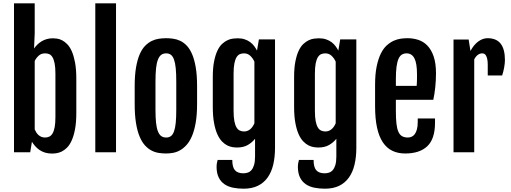

<svg xmlns="http://www.w3.org/2000/svg" viewBox="-20 -908 3046 1145"><path d="M63.5 -888.2V0H160.2L170.4 -62.5C175.9 -53.7 182.4 -45.1 189.7 -36.6C197 -28.2 205.5 -20.6 215.1 -13.9C224.7 -7.2 235.8 -2 248.3 2C260.8 5.9 274.9 7.8 290.5 7.8C298 7.8 306.8 7.1 316.9 5.6C327 4.2 337.4 0.8 348.1 -4.4C358.9 -9.6 369.5 -17.4 379.9 -27.8C390.3 -38.2 399.6 -52.5 407.7 -70.6C415.9 -88.6 422.4 -111 427.5 -137.7C432.5 -164.4 435.1 -196.8 435.1 -234.9V-438.5C435.1 -476.6 432.5 -509 427.5 -535.6C422.4 -562.3 415.9 -584.6 408 -602.5C400 -620.4 390.9 -634.5 380.6 -644.8C370.4 -655 360.1 -662.8 349.9 -668C339.6 -673.2 329.7 -676.4 320.1 -677.7C310.5 -679 302.2 -679.7 295.4 -679.7C282.1 -679.7 269.8 -678.1 258.5 -674.8C247.3 -671.5 237.1 -667.1 227.8 -661.4C218.5 -655.7 210.2 -649.3 202.9 -642.1C195.6 -634.9 189.1 -627.4 183.6 -619.6L183.1 -620.1L187 -709V-888.2ZM187 -136.2V-544.4C193.2 -556.8 201.3 -567.5 211.2 -576.4C221.1 -585.4 233.7 -589.8 249 -589.8C258.1 -589.8 266.4 -588.2 273.9 -585C281.4 -581.7 287.8 -575.5 293.2 -566.4C298.6 -557.3 302.8 -544.8 305.9 -529.1C309 -513.3 310.5 -492.8 310.5 -467.8V-210.4C310.5 -185.4 309 -164.9 305.9 -148.9C302.8 -133 298.5 -120.5 293 -111.6C287.4 -102.6 280.9 -96.4 273.4 -93C266 -89.6 257.6 -87.9 248.5 -87.9C240.4 -87.9 233.1 -89.3 226.6 -92C220.1 -94.8 214.4 -98.4 209.5 -102.8C204.6 -107.2 200.3 -112.3 196.5 -118.2C192.8 -124 189.6 -130 187 -136.2Z M548.3 -888.2V0H671.9V-888.2Z M970.2 7.3C983.2 7.3 996.8 6.1 1011 3.7C1025.1 1.2 1039.1 -3.7 1052.7 -11.2C1066.4 -18.7 1079.4 -29.2 1091.8 -42.7C1104.2 -56.2 1115.1 -73.9 1124.5 -95.7C1134 -117.5 1141.4 -144.2 1147 -175.8C1152.5 -207.4 1155.3 -245 1155.3 -288.6V-394C1155.3 -438 1152.6 -475.7 1147.2 -507.1C1141.8 -538.5 1134.5 -564.8 1125.2 -585.9C1116 -607.1 1105.2 -623.9 1093 -636.5C1080.8 -649 1067.9 -658.4 1054.2 -664.8C1040.5 -671.1 1026.5 -675.3 1012.2 -677.2C997.9 -679.2 984 -680.2 970.7 -680.2C956.7 -680.2 942.4 -679.1 927.7 -677C913.1 -674.9 898.8 -670.5 885 -663.8C871.2 -657.1 858.1 -647.5 845.7 -635C833.3 -622.5 822.5 -605.6 813.2 -584.5C804 -563.3 796.6 -537.2 791.3 -506.1C785.9 -475 783.2 -437.7 783.2 -394V-288.6C783.2 -244.3 785.8 -206.2 791 -174.3C796.2 -142.4 803.4 -115.6 812.5 -93.8C821.6 -71.9 832.3 -54.4 844.5 -41C856.7 -27.7 869.7 -17.4 883.5 -10.3C897.4 -3.1 911.7 1.6 926.5 3.9C941.3 6.2 955.9 7.3 970.2 7.3ZM971.2 -87.9C959.5 -87.9 949.6 -90.7 941.7 -96.4C933.7 -102.1 927.1 -111.5 921.9 -124.5C916.7 -137.5 912.9 -154.7 910.6 -176C908.4 -197.3 907.2 -223.8 907.2 -255.4V-420.9C907.2 -452.5 908.4 -479 910.6 -500.5C912.9 -522 916.7 -539.3 921.9 -552.5C927.1 -565.7 933.7 -575.2 941.7 -581.1C949.6 -586.9 959.5 -589.8 971.2 -589.8C982.3 -589.8 991.6 -586.9 999.3 -581.1C1006.9 -575.2 1013.1 -565.7 1017.8 -552.5C1022.5 -539.3 1026 -522 1028.1 -500.5C1030.2 -479 1031.2 -452.5 1031.2 -420.9V-255.4C1031.2 -223.8 1030.2 -197.3 1028.1 -176C1026 -154.7 1022.5 -137.5 1017.8 -124.5C1013.1 -111.5 1006.9 -102.1 999.3 -96.4C991.6 -90.7 982.3 -87.9 971.2 -87.9Z M1365.2 45.9H1277.8C1275.6 53.7 1273.9 61 1272.9 67.9C1272 74.7 1271.5 80.4 1271.5 85C1271.5 111.3 1275.7 133.1 1284.2 150.1C1292.6 167.2 1304.2 180.7 1318.8 190.7C1333.5 200.6 1350.6 207.5 1370.1 211.4C1389.6 215.3 1410.5 217.3 1432.6 217.3C1465.5 217.3 1493.7 211.6 1517.3 200.2C1540.9 188.8 1560.4 172.4 1575.7 151.1C1591 129.8 1602.2 104.1 1609.4 74C1616.5 43.9 1620.1 10.1 1620.1 -27.3V-672.9H1523.9L1512.7 -606.4C1508.1 -615.2 1502.6 -624 1496.1 -632.8C1489.6 -641.6 1481.7 -649.5 1472.4 -656.5C1463.1 -663.5 1452.2 -669.1 1439.7 -673.3C1427.2 -677.6 1412.8 -679.7 1396.5 -679.7C1388.3 -679.7 1379.1 -679 1368.7 -677.7C1358.2 -676.4 1347.6 -673.3 1336.7 -668.2C1325.8 -663.2 1315 -655.8 1304.4 -646C1293.9 -636.2 1284.5 -622.7 1276.4 -605.5C1268.2 -588.2 1261.6 -566.8 1256.6 -541.3C1251.5 -515.7 1249 -484.7 1249 -448.2V-271.5C1249 -233.4 1251.5 -200.9 1256.6 -174.1C1261.6 -147.2 1268.2 -124.8 1276.4 -106.9C1284.5 -89 1293.8 -74.8 1304.2 -64.2C1314.6 -53.6 1325.2 -45.7 1335.9 -40.5C1346.7 -35.3 1357.1 -32 1367.2 -30.5C1377.3 -29.1 1386.1 -28.3 1393.6 -28.3C1419.3 -28.3 1440.8 -33.4 1458.3 -43.7C1475.7 -54 1489.9 -66.2 1501 -80.6V25.4C1501 45.9 1499 62.7 1495.1 75.7C1491.2 88.7 1486.1 98.9 1479.7 106.2C1473.4 113.5 1466 118.6 1457.5 121.3C1449.1 124.1 1440.3 125.5 1431.2 125.5C1408.7 125.5 1392.1 119.5 1381.3 107.4C1370.6 95.4 1365.2 74.9 1365.2 45.9ZM1435.5 -124C1426.4 -124 1418.1 -125.7 1410.4 -129.2C1402.8 -132.6 1396.2 -138.8 1390.6 -147.9C1385.1 -157.1 1380.8 -169.6 1377.7 -185.5C1374.6 -201.5 1373 -222 1373 -247.1V-468.3C1373 -493.3 1374.6 -513.8 1377.7 -529.5C1380.8 -545.3 1385.1 -557.7 1390.6 -566.7C1396.2 -575.6 1402.7 -581.7 1410.2 -585C1417.6 -588.2 1425.9 -589.8 1435.1 -589.8C1449.7 -589.8 1462.2 -585 1472.4 -575.4C1482.7 -565.8 1490.9 -554.2 1497.1 -540.5V-172.9C1494.5 -166.7 1491.3 -160.6 1487.5 -154.8C1483.8 -148.9 1479.4 -143.7 1474.4 -139.2C1469.3 -134.6 1463.6 -130.9 1457.3 -128.2C1450.9 -125.4 1443.7 -124 1435.5 -124Z M1850.1 45.9H1762.7C1760.4 53.7 1758.8 61 1757.8 67.9C1756.8 74.7 1756.3 80.4 1756.3 85C1756.3 111.3 1760.6 133.1 1769 150.1C1777.5 167.2 1789.1 180.7 1803.7 190.7C1818.4 200.6 1835.4 207.5 1855 211.4C1874.5 215.3 1895.3 217.3 1917.5 217.3C1950.4 217.3 1978.6 211.6 2002.2 200.2C2025.8 188.8 2045.2 172.4 2060.5 151.1C2075.8 129.8 2087.1 104.1 2094.2 74C2101.4 43.9 2105 10.1 2105 -27.3V-672.9H2008.8L1997.6 -606.4C1993 -615.2 1987.5 -624 1981 -632.8C1974.4 -641.6 1966.6 -649.5 1957.3 -656.5C1948 -663.5 1937.1 -669.1 1924.6 -673.3C1912 -677.6 1897.6 -679.7 1881.3 -679.7C1873.2 -679.7 1863.9 -679 1853.5 -677.7C1843.1 -676.4 1832.4 -673.3 1821.5 -668.2C1810.6 -663.2 1799.9 -655.8 1789.3 -646C1778.7 -636.2 1769.4 -622.7 1761.2 -605.5C1753.1 -588.2 1746.5 -566.8 1741.5 -541.3C1736.4 -515.7 1733.9 -484.7 1733.9 -448.2V-271.5C1733.9 -233.4 1736.4 -200.9 1741.5 -174.1C1746.5 -147.2 1753.1 -124.8 1761.2 -106.9C1769.4 -89 1778.6 -74.8 1789.1 -64.2C1799.5 -53.6 1810.1 -45.7 1820.8 -40.5C1831.5 -35.3 1842 -32 1852.1 -30.5C1862.1 -29.1 1870.9 -28.3 1878.4 -28.3C1904.1 -28.3 1925.7 -33.4 1943.1 -43.7C1960.5 -54 1974.8 -66.2 1985.8 -80.6V25.4C1985.8 45.9 1983.9 62.7 1980 75.7C1976.1 88.7 1970.9 98.9 1964.6 106.2C1958.3 113.5 1950.8 118.6 1942.4 121.3C1933.9 124.1 1925.1 125.5 1916 125.5C1893.6 125.5 1877 119.5 1866.2 107.4C1855.5 95.4 1850.1 74.9 1850.1 45.9ZM1920.4 -124C1911.3 -124 1902.9 -125.7 1895.3 -129.2C1887.6 -132.6 1881 -138.8 1875.5 -147.9C1870 -157.1 1865.6 -169.6 1862.5 -185.5C1859.5 -201.5 1857.9 -222 1857.9 -247.1V-468.3C1857.9 -493.3 1859.5 -513.8 1862.5 -529.5C1865.6 -545.3 1870 -557.7 1875.5 -566.7C1881 -575.6 1887.5 -581.7 1895 -585C1902.5 -588.2 1910.8 -589.8 1919.9 -589.8C1934.6 -589.8 1947 -585 1957.3 -575.4C1967.5 -565.8 1975.7 -554.2 1981.9 -540.5V-172.9C1979.3 -166.7 1976.2 -160.6 1972.4 -154.8C1968.7 -148.9 1964.3 -143.7 1959.2 -139.2C1954.2 -134.6 1948.5 -130.9 1942.1 -128.2C1935.8 -125.4 1928.5 -124 1920.4 -124Z M2396.5 7.3C2454.1 7.3 2498.1 -7.2 2528.6 -36.4C2559 -65.5 2574.2 -112 2574.2 -175.8V-201.7H2471.2V-180.7C2471.2 -163.1 2469.6 -148.4 2466.3 -136.5C2463.1 -124.6 2458.7 -115.1 2453.4 -107.9C2448 -100.7 2441.7 -95.6 2434.6 -92.5C2427.4 -89.4 2420.1 -87.9 2412.6 -87.9C2398.6 -87.9 2387 -90.6 2377.7 -95.9C2368.4 -101.3 2361.1 -110.1 2355.7 -122.3C2350.3 -134.5 2346.5 -150.6 2344.2 -170.7C2342 -190.7 2340.8 -215.3 2340.8 -244.6V-313H2564C2566.2 -323.7 2568.4 -335.4 2570.6 -348.1C2572.7 -360.8 2574.4 -373.9 2575.7 -387.5C2577 -401 2578 -414.7 2578.9 -428.7C2579.7 -442.7 2580.1 -456.5 2580.1 -470.2C2580.1 -510.6 2575.4 -544.3 2566.2 -571.3C2556.9 -598.3 2544.4 -619.9 2528.8 -636C2513.2 -652.1 2495.1 -663.5 2474.6 -670.2C2454.1 -676.8 2432.8 -680.2 2410.6 -680.2C2398.6 -680.2 2385.5 -679.3 2371.3 -677.5C2357.2 -675.7 2342.9 -671.6 2328.6 -665.3C2314.3 -658.9 2300.4 -649.7 2286.9 -637.7C2273.4 -625.7 2261.5 -609.3 2251.2 -588.6C2241 -568 2232.7 -542.4 2226.3 -512C2220 -481.5 2216.8 -445 2216.8 -402.3V-275.4C2216.8 -225.3 2220.7 -182.4 2228.5 -146.7C2236.3 -111.1 2247.9 -81.9 2263.2 -59.1C2278.5 -36.3 2297.3 -19.5 2319.6 -8.8C2341.9 2 2367.5 7.3 2396.5 7.3ZM2464.8 -396H2340.8V-437C2340.8 -466 2342.1 -490.2 2344.7 -509.8C2347.3 -529.3 2351.2 -545 2356.4 -556.9C2361.7 -568.8 2368.3 -577.2 2376.5 -582.3C2384.6 -587.3 2394 -589.8 2404.8 -589.8C2425.3 -589.8 2440.8 -580.1 2451.2 -560.5C2461.6 -541 2466.8 -509.1 2466.8 -464.8V-448.5C2466.8 -442.1 2466.7 -435.7 2466.6 -429.2C2466.4 -422.7 2466.1 -416.4 2465.8 -410.4C2465.5 -404.4 2465.2 -399.6 2464.8 -396Z M2684.6 -672.4V0H2808.1V-553.7C2813.6 -565.1 2820.6 -574 2828.9 -580.3C2837.2 -586.7 2846.2 -589.8 2856 -589.8C2860.5 -589.8 2864.7 -588.8 2868.7 -586.7C2872.6 -584.6 2876 -580.8 2878.9 -575.4C2881.8 -570.1 2884.2 -563 2886 -554.2C2887.8 -545.4 2888.7 -534.2 2888.7 -520.5V-458H2974.6C2976.9 -464.8 2979.1 -472.4 2981.2 -480.7C2983.3 -489 2985.1 -497.3 2986.6 -505.6C2988 -513.9 2989.2 -521.9 2990 -529.5C2990.8 -537.2 2991.2 -543.8 2991.2 -549.3C2991.2 -592.9 2982.7 -625.7 2965.8 -647.5C2948.9 -669.3 2922.7 -680.2 2887.2 -680.2C2868.7 -680.2 2850.5 -673.8 2832.8 -661.1C2815 -648.4 2799.3 -629.4 2785.6 -604L2774.9 -672.4Z"/></svg>

Font: Fjalla One
Style: Regular
Weight: 400
Designer: Irina Smirnova
Foundry: Irina Smirnova
Version: Version 1.001